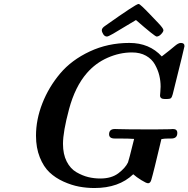

<svg xmlns="http://www.w3.org/2000/svg" viewBox="-20 -924 948 966"><path d="M161.1 -241.2Q161.1 -322.3 193.1 -404.1Q225.1 -485.8 282.5 -554Q339.8 -622.1 431.4 -665Q522.9 -708 630.9 -708Q731.9 -708 793.9 -640.1Q814 -655.3 833 -670.7Q852.1 -686 859.6 -692.6Q867.2 -699.2 875 -703.6Q882.8 -708 890.1 -708Q908.2 -708 908.2 -691.9Q908.2 -687 849.1 -450.2Q845.2 -435.1 840.1 -430.4Q835 -425.8 819.8 -425.8H809.1Q785.2 -425.8 785.2 -443.8Q785.2 -446.8 786.6 -460.9Q788.1 -475.1 788.1 -487.8Q788.1 -516.6 781.5 -544.2Q774.9 -571.8 759.5 -599.4Q744.1 -627 714.6 -643.6Q685.1 -660.2 644 -660.2Q582 -660.2 521.5 -633.5Q460.9 -606.9 417 -556.2Q357.9 -488.3 327.4 -374.8Q296.9 -261.2 296.9 -200.2Q296.9 -148.4 315.4 -111.8Q334 -75.2 364.5 -57.6Q395 -40 424.1 -33Q453.1 -25.9 484.9 -25.9Q541 -25.9 575.9 -52.5Q610.8 -79.1 624 -106.9Q627 -112.8 654.8 -225.1Q630.9 -227.1 576.2 -227.1H557.1Q529.3 -227.1 528.8 -248Q528.8 -274.9 558.1 -274.9Q562 -274.9 576.9 -274.4Q591.8 -273.9 631.3 -273.4Q670.9 -272.9 731.9 -272.9H759.8Q789.6 -272.9 834 -273.9Q836.9 -273.9 842.5 -274.4Q848.1 -274.9 850.1 -274.9Q872.1 -274.9 872.1 -254.9Q872.1 -227.1 841.8 -227.1H829.1Q806.2 -227.1 792 -224.1Q752 -54.2 741.2 -19Q736.3 -2 725.1 -2Q716.3 -2 691.2 -17.6Q666 -33.2 650.9 -46.9H649.9Q578.1 22 455.1 22Q416 22 377.9 14.9Q339.8 7.8 299.3 -10.5Q258.8 -28.8 229 -56.9Q199.2 -85 180.2 -132.6Q161.1 -180.2 161.1 -241.2ZM492.2 -772Q492.2 -783.2 510.3 -794.9Q664.1 -903.8 676.3 -903.8H678.2Q685.1 -903.8 736.3 -850.1Q760.3 -825.2 776.4 -808.1Q802.2 -781.2 802.2 -772Q802.2 -764.2 790.8 -752.2Q779.3 -740.2 768.1 -740.2Q759.3 -740.2 664.1 -823.2Q644 -812 608.6 -790Q573.2 -768.1 548.8 -754.2Q524.4 -740.2 518.1 -740.2Q506.8 -740.2 499.5 -751.7Q492.2 -763.2 492.2 -772Z"/></svg>

Font: CMU Serif
Style: BoldItalic
Weight: 700
Italic angle: -14.04°
Version: Version 0.7.0